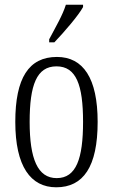

<svg xmlns="http://www.w3.org/2000/svg" viewBox="-20 -786 479 816"><path d="M189 -619V-606H211C254 -651 314 -721 333 -756V-766H260C246 -721 218 -674 189 -619ZM219 10C334 10 395 -77 395 -268C395 -453 334 -544 222 -544C102 -544 45 -454 45 -268C45 -79 110 10 219 10ZM221 -29C140 -29 106 -111 106 -268C106 -425 136 -504 220 -504C304 -504 333 -425 333 -268C333 -112 304 -29 221 -29Z"/></svg>

Font: Noto Serif Georgian ExtraCondensed Light
Style: Regular
Weight: 300
Width: 2
Designer: Monotype Design Team, Akaki Razmadze
Foundry: Google LLC
Version: Version 2.003